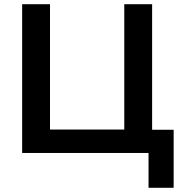

<svg xmlns="http://www.w3.org/2000/svg" viewBox="-20 -725 871 910"><path d="M684 165V0H85V-705H217V-111H569V-705H701V-110H803V165Z"/></svg>

Font: Nunito Sans 10pt
Style: Bold
Weight: 700
Designer: Vernon Adams
Foundry: Vernon Adams
Version: Version 3.101;gftools[0.9.27]